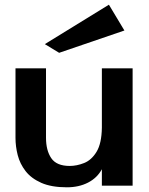

<svg xmlns="http://www.w3.org/2000/svg" viewBox="-20 -791 635 818"><path d="M265 7Q199 7 156 -12Q113 -31 89 -62Q65 -93 55.5 -130Q46 -167 46 -204V-500H176V-204Q176 -150 198.5 -117Q221 -84 277 -84Q307 -84 338.5 -96.5Q370 -109 391.5 -144.5Q413 -180 414 -247V-500H545V0H414V-70Q394 -33 355 -13Q316 7 265 7ZM232 -566 171 -603 444 -771 510 -661Z"/></svg>

Font: Panamera
Style: Bold
Weight: 700
Designer: Bastien Sozeau
Foundry: NBR — Bastien Sozeau
Version: Version 3.002; ttfautohint (v1.8.4.7-5d5b);gftools[0.9.33]